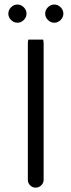

<svg xmlns="http://www.w3.org/2000/svg" viewBox="-20 -840 318 855"><path d="M106 -663.6Q104 -657.2 104 -641.6V-39.1Q104 -24.9 114.3 -14.6Q124.5 -4.4 138.7 -4.4Q153.3 -4.4 163.8 -14.9Q174.3 -25.4 174.3 -39.1V-641.6Q174.3 -655.8 172.4 -663.6ZM193.4 -751Q205.6 -738.8 221.7 -738.8Q237.8 -738.8 250 -751Q262.2 -763.2 262.2 -779.3Q262.2 -795.4 250 -807.6Q237.8 -819.8 221.7 -819.8Q205.6 -819.8 193.4 -807.6Q181.2 -795.4 181.2 -779.3Q181.2 -763.2 193.4 -751ZM29.3 -751Q41.5 -738.8 57.6 -738.8Q73.7 -738.8 85.9 -751Q98.1 -763.2 98.1 -779.3Q98.1 -795.4 85.9 -807.6Q73.7 -819.8 57.6 -819.8Q41.5 -819.8 29.3 -807.6Q17.1 -795.4 17.1 -779.3Q17.1 -763.2 29.3 -751Z"/></svg>

Font: YuPearl-ExtraLight
Style: ExtraLight
Weight: 200
Designer: Max Yao
Foundry: Max-Everyday
Version: Version 1.011; ttfautohint (v1.8.3)